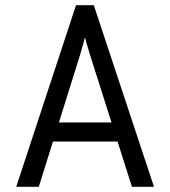

<svg xmlns="http://www.w3.org/2000/svg" viewBox="-20 -720 656 740"><path d="M42.5 0 273 -700H341.5L573.5 0H488.5L326.5 -510Q325 -515.5 321 -528.5Q317 -541.5 313 -555Q309 -568.5 307.5 -576.5Q305.5 -568.5 301.8 -555Q298 -541.5 294.5 -528.8Q291 -516 289 -510L129.5 0ZM159 -174.5 183 -248H432.5L456.5 -174.5Z"/></svg>

Font: Overpass Mono
Style: Regular
Weight: 400
Designer: Delve Withrington, Dave Bailey
Foundry: Delve Fonts LLC
Version: Version 4.000